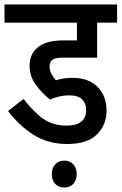

<svg xmlns="http://www.w3.org/2000/svg" viewBox="-20 -642 542 856"><path d="M288 -217Q266 -217 244.5 -212Q223 -207 203 -198Q168 -226 140 -263.5Q112 -301 112 -349Q112 -399 145 -428Q163 -444 191 -453Q219 -462 269 -462H323V-541H0V-622H502V-541H413V-385H260Q239 -385 228.5 -382Q218 -379 211 -373Q201 -364 201 -346Q201 -327 209.5 -312Q218 -297 229 -284Q247 -290 266 -292.5Q285 -295 303 -295Q375 -295 415 -254.5Q455 -214 455 -148Q455 -85 412 -42.5Q369 0 280 0Q195 0 130.5 -40.5Q66 -81 16 -147L85 -201Q130 -142 173.5 -112Q217 -82 276 -82Q364 -82 364 -151Q364 -181 346 -199Q328 -217 288 -217ZM211 134Q211 108 226 91Q241 74 267 74Q292 74 307 91Q322 108 322 134Q322 161 307 177.5Q292 194 267 194Q241 194 226 177.5Q211 161 211 134Z"/></svg>

Font: Noto Sans Condensed Medium
Style: Regular
Weight: 500
Width: 3
Designer: Monotype Design Team
Foundry: Monotype Imaging Inc.
Version: Version 2.013; ttfautohint (v1.8.4.7-5d5b)